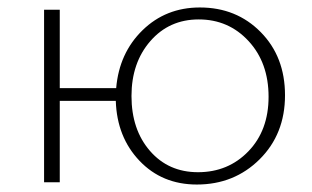

<svg xmlns="http://www.w3.org/2000/svg" viewBox="-20 -488 835 514"><path d="M515 -468Q613 -468 678 -402Q743 -336 743 -233Q743 -129 675 -61.5Q607 6 507 6Q414 6 353.5 -57.5Q293 -121 290 -218H140V0H98V-462H140V-252H291Q299 -346 361.5 -407Q424 -468 515 -468ZM510 -27Q591 -27 645 -83Q699 -139 699 -229Q699 -320 645.5 -378Q592 -436 512 -436Q433 -436 382.5 -378Q332 -320 332 -231Q332 -141 381.5 -84Q431 -27 510 -27Z"/></svg>

Font: EauTestSC Light
Style: Regular
Weight: 300
Designer: Christian Thalmann (Catharsis Fonts)
Version: Version 0.001;PS 000.001;hotconv 1.0.88;makeotf.lib2.5.64775